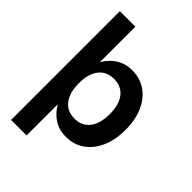

<svg xmlns="http://www.w3.org/2000/svg" viewBox="-248 -807 1077 1077"><g transform="rotate(45 290.0 -268.5)"><path d="M48.5 -700H171.5V-418Q197.5 -464 238.5 -489.5Q279.5 -515 332 -515Q395 -515 442.2 -482.2Q489.5 -449.5 515.8 -390.2Q542 -331 542 -252Q542 -172.5 515.8 -113Q489.5 -53.5 442.2 -20.2Q395 13 332 13Q279.5 13 238.5 -12.8Q197.5 -38.5 171.5 -85V163H48.5ZM417 -252Q417 -326.5 384.8 -367.5Q352.5 -408.5 294.5 -408.5Q236 -408.5 203.8 -367.5Q171.5 -326.5 171.5 -252Q171.5 -176.5 203.8 -135Q236 -93.5 294.5 -93.5Q352.5 -93.5 384.8 -135Q417 -176.5 417 -252Z"/></g></svg>

Font: Overused Grotesk SemiBold
Style: Regular
Weight: 610
Version: Version 0.004